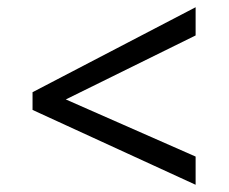

<svg xmlns="http://www.w3.org/2000/svg" viewBox="-20 -588 632 531"><path d="M70 -284V-333L521 -568V-490L162 -313L521 -155V-77Z"/></svg>

Font: sinhala25
Style: Book
Weight: 400
Designer: Jelle Bosma - Monotype Design Team
Foundry: Monotype Imaging Inc.
Version: Version 2.003